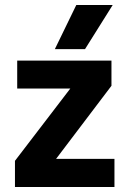

<svg xmlns="http://www.w3.org/2000/svg" viewBox="-20 -750 519 770"><path d="M200 -553 286 -730H432L321 -553ZM427 -507V-406L205 -113H439V0H40V-105L262 -395H49V-507Z"/></svg>

Font: Hind Bold
Style: Regular
Weight: 700
Designer: Manushi Parikh, Satya Rajpurohit
Foundry: Indian Type Foundry
Version: Version 1.201;PS 1.0;hotconv 1.0.78;makeotf.lib2.5.61930; tt